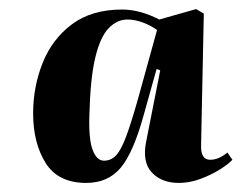

<svg xmlns="http://www.w3.org/2000/svg" viewBox="-20 -765 544 423"><path d="M423 -445Q422 -413 443 -413Q462 -413 481 -429L492 -413Q484 -404 465 -392Q446 -380 422 -371Q398 -362 374 -362Q336 -362 314.5 -385Q293 -408 302 -453L333 -610L325 -613L297 -513Q274 -429 246 -395.5Q218 -362 170 -362Q108 -362 80.5 -406Q53 -450 53 -515Q53 -574 74 -626.5Q95 -679 138.5 -711.5Q182 -744 249 -744Q288 -744 331 -722L412 -745L429 -735ZM209 -411Q225 -411 236 -423Q247 -435 258 -464.5Q269 -494 284 -547L326 -699Q312 -709 294.5 -715.5Q277 -722 261 -722Q238 -722 219.5 -703Q201 -684 190 -638.5Q179 -593 177 -513Q175 -459 184 -435Q193 -411 209 -411Z"/></svg>

Font: Literata 72pt ExtraBold
Style: Italic
Weight: 800
Italic angle: -2°
Designer: Latin by Veronika Burian and Jose Scaglione. Greek by Irene Vlachou. Cyrillic by Vera Evstafieva
Foundry: TypeTogether
Version: Version 3.002